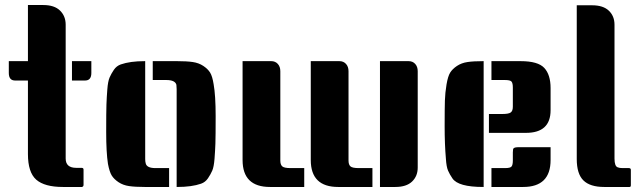

<svg xmlns="http://www.w3.org/2000/svg" viewBox="-20 -743 2538 763"><path d="M312 -8Q312 -2 306 0H230Q157 0 124 -29Q91 -58 91 -131V-423H40Q15 -423 15 -453V-500H91V-723H152Q196 -723 218.5 -701Q241 -679 241 -645V-113Q241 -76 283 -76H304Q312 -76 312 -69ZM343 -500V-453Q343 -423 318 -423H266V-500Z M587 -500H684Q722 -500 746 -496.5Q770 -493 788 -481Q806 -469 815 -454.5Q824 -440 829 -408Q837 -363 837 -282Q837 -201 836 -172.5Q835 -144 832.5 -112Q830 -80 823.5 -65Q817 -50 806.5 -34.5Q796 -19 779 -13Q742 0 684 0H682V-377Q682 -379 682 -389Q682 -399 681 -406Q676 -425 641 -425H587ZM557 -500V-123Q557 -121 557 -111Q557 -101 559 -94Q563 -75 598 -75H652V0H555Q517 0 493 -3.5Q469 -7 451 -19Q433 -31 424 -45.5Q415 -60 409 -92Q402 -137 402 -218Q402 -299 403 -327.5Q404 -356 406.5 -388Q409 -420 415.5 -435Q422 -450 432.5 -465.5Q443 -481 460 -487Q497 -500 555 -500Z M1215 -500H1329Q1345 -500 1355 -489Q1365 -478 1365 -460V-105Q1365 -89 1372.5 -82Q1380 -75 1406 -75H1460V0H1324Q1215 0 1215 -107ZM944 -500H1058Q1074 -500 1084 -489Q1094 -478 1094 -460V-105Q1094 -89 1101.5 -82Q1109 -75 1135 -75H1189V0H1053Q944 0 944 -107ZM1490 -500H1604Q1620 -500 1630 -489Q1640 -478 1640 -460V-77Q1640 -43 1617.5 -21.5Q1595 0 1551 0H1490Z M1902 0H1900Q1801 0 1778 -34Q1767 -50 1760.5 -65Q1754 -80 1752 -112Q1747 -170 1747 -241Q1747 -312 1748 -343.5Q1749 -375 1754.5 -407.5Q1760 -440 1769 -454.5Q1778 -469 1796 -481Q1814 -493 1838 -496.5Q1862 -500 1900 -500H1902ZM2168 -158V-107Q2168 0 2059 0H1933V-75H1987Q2008 -75 2013 -81.5Q2018 -88 2018 -105V-137Q2018 -152 2021.5 -154Q2025 -156 2026 -156.5Q2027 -157 2031.5 -157.5Q2036 -158 2038 -158Q2103 -158 2168 -158ZM1933 -500H2049Q2118 -500 2143 -473Q2168 -446 2168 -393V-305Q2168 -215 2070 -215H1923V-290H1977Q2001 -290 2009.5 -296Q2018 -302 2018 -319V-395Q2018 -412 2013 -418.5Q2008 -425 1987 -425H1933Z M2487 -7Q2487 0 2482 0H2381Q2325 0 2298.5 -26Q2272 -52 2272 -111V-722H2333Q2377 -722 2399.5 -700.5Q2422 -679 2422 -645V-113Q2422 -82 2435 -78Q2442 -75 2454 -75H2479Q2487 -75 2487 -68Z"/></svg>

Font: Keania One
Style: Regular
Weight: 400
Designer: Julia Petretta
Foundry: Julia Petretta
Version: Version 1.003